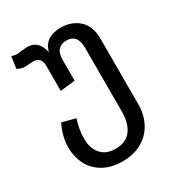

<svg xmlns="http://www.w3.org/2000/svg" viewBox="-179 -655 915 987"><g transform="rotate(-30 279.0 -161.5)"><path d="M477 -386V0Q477 63 451 112Q425 161 376.5 188.5Q328 216 263 216H262Q193 216 146 188Q99 160 76.5 114.5Q54 69 54 16Q54 -50 87 -116L166 -95Q147 -40 147 16Q147 74 177 108Q207 142 262 142Q324 142 354.5 102Q385 62 385 -9V-384Q385 -427 368.5 -447Q352 -467 320 -467Q288 -467 271 -448Q254 -429 254 -390V-267L166 -257V-404Q166 -433 154 -446Q142 -459 118 -459L96 -458Q80 -456 73 -456Q45 -456 25 -470L35 -539Q53 -533 66 -533Q79 -533 92 -536Q122 -539 127 -539Q197 -539 212 -460Q226 -505 255.5 -522Q285 -539 328 -539Q391 -539 434 -501Q477 -463 477 -386Z"/></g></svg>

Font: Fira GO
Style: Regular
Weight: 400
Designer: Carrois Corporate
Foundry: Carrois Corporate GbR
Version: Version 0.300